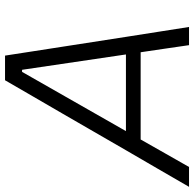

<svg xmlns="http://www.w3.org/2000/svg" viewBox="-44 -728 753 744"><g transform="rotate(-90 332.0 -356.5)"><path d="M-20.5 0Q13 -58 50 -121.8Q87 -185.5 120.5 -243L262 -488Q298.5 -551 329.5 -604.2Q360.5 -657.5 392.5 -713H488Q496 -660 504.5 -606.2Q513 -552.5 523 -487L561 -242Q570.5 -183 580.2 -119.8Q590 -56.5 599 0H528.5Q522 -45 515 -92.8Q508 -140.5 501 -187.5H163Q136.5 -140.5 109.5 -93.2Q82.5 -46 56.5 0ZM206 -263 195.5 -244.5H492.5Q491 -253.5 490 -261.5L433 -647H425Z"/></g></svg>

Font: Commissioner Light
Style: Italic
Weight: 300
Italic angle: -12°
Designer: Kostas Bartsokas
Foundry: Kostas Bartsokas
Version: Version 1.000; ttfautohint (v1.8.3)